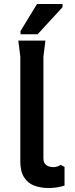

<svg xmlns="http://www.w3.org/2000/svg" viewBox="-20 -932 379 964"><path d="M304 -94V0Q284 6 264 9Q244 12 224 12Q184 12 152 0Q120 -12 101 -41.5Q82 -71 82 -122V-648L72 -728H208L198 -648V-138Q198 -112 213 -102.5Q228 -93 247 -93Q260 -93 269 -96.5Q278 -100 285 -104ZM169 -760H83V-776L166 -912H294V-896Z"/></svg>

Font: AR One Sans SemiBold
Style: Regular
Weight: 600
Designer: Niteesh Yadav
Foundry: Niteesh Yadav
Version: Version 1.001;gftools[0.9.33]